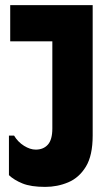

<svg xmlns="http://www.w3.org/2000/svg" viewBox="-20 -720 423 752"><path d="M343 -189Q343 -111 316.5 -67.5Q290 -24 247.5 -6Q205 12 157 12Q101 12 68 -1.5Q35 -15 15 -34V-189H35Q50 -164 74 -149Q98 -134 120 -134Q150 -134 167.5 -153.5Q185 -173 185 -217V-700H343ZM20 -700H273V-558H20Z"/></svg>

Font: Phudu
Style: Bold
Weight: 700
Version: Version 1.005;gftools[0.9.23]